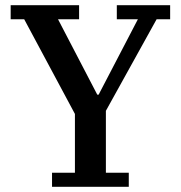

<svg xmlns="http://www.w3.org/2000/svg" viewBox="-20 -718 695 738"><path d="M180 -54H268V-280L73 -644H21V-698H284V-644H203L354 -354H359L510 -644H429V-698H634V-644H582L387 -292V-54H475V0H180Z"/></svg>

Font: IBM Plex Serif Medm
Style: Regular
Weight: 500
Designer: Mike Abbink, Paul van der Laan, Pieter van Rosmalen
Foundry: Bold Monday
Version: Version 3.001